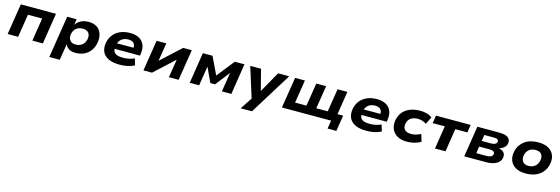

<svg xmlns="http://www.w3.org/2000/svg" viewBox="37 -1676 8807 3018"><g transform="rotate(15 4440.5 -167.0)"><path d="M51 0 130 -503H703L624 0H453L512 -375H281L221 0Z M777 180 885 -504H1038L1024 -406H1022Q1045 -445 1078 -468.5Q1111 -492 1150.5 -503Q1190 -514 1232 -514Q1319 -514 1373 -476Q1427 -438 1446.5 -372.5Q1466 -307 1450 -224Q1434 -150 1394.5 -98Q1355 -46 1294.5 -17.5Q1234 11 1154 11Q1088 11 1047 -15.5Q1006 -42 991 -82L989 -83L947 180ZM1126 -116Q1168 -116 1200 -131Q1232 -146 1254.5 -174Q1277 -202 1285 -241Q1298 -308 1269 -347.5Q1240 -387 1172 -387Q1131 -387 1098.5 -373Q1066 -359 1044 -331.5Q1022 -304 1013 -264Q1000 -197 1029.5 -156.5Q1059 -116 1126 -116Z M1877 11Q1759 11 1687.5 -24.5Q1616 -60 1589.5 -125Q1563 -190 1580 -275Q1596 -349 1640 -402.5Q1684 -456 1753 -485Q1822 -514 1913 -514Q1992 -514 2050.5 -484Q2109 -454 2137 -395.5Q2165 -337 2153 -248L2148 -210H1706L1720 -303H2036L2016 -282Q2023 -325 2011.5 -352.5Q2000 -380 1973.5 -394Q1947 -408 1906 -408Q1863 -408 1828 -391.5Q1793 -375 1770.5 -344Q1748 -313 1740 -269L1738 -258Q1730 -207 1742.5 -174Q1755 -141 1793 -124.5Q1831 -108 1897 -108Q1945 -108 1994.5 -118.5Q2044 -129 2081 -147L2113 -42Q2064 -15 2001 -2Q1938 11 1877 11Z M2261 0 2340 -503H2498L2448 -191H2434L2773 -503H2913L2833 0H2675L2725 -314H2740L2400 0Z M3014 0 3093 -503H3250L3386 -218L3613 -503H3770L3691 0H3537L3587 -314L3404 -79H3328L3219 -314H3217L3167 0Z M3891 180 4031 -31 4033 37 3864 -503H4039L4127 -163H4126L4317 -503H4498L4075 180Z M5293 134 5315 0H4514L4594 -503H4754L4694 -128H4879L4939 -503H5099L5039 -128H5225L5285 -503H5445L5385 -125H5477L5436 134Z M5893 11Q5775 11 5703.5 -24.5Q5632 -60 5605.5 -125Q5579 -190 5596 -275Q5612 -349 5656 -402.5Q5700 -456 5769 -485Q5838 -514 5929 -514Q6008 -514 6066.5 -484Q6125 -454 6153 -395.5Q6181 -337 6169 -248L6164 -210H5722L5736 -303H6052L6032 -282Q6039 -325 6027.5 -352.5Q6016 -380 5989.5 -394Q5963 -408 5922 -408Q5879 -408 5844 -391.5Q5809 -375 5786.5 -344Q5764 -313 5756 -269L5754 -258Q5746 -207 5758.5 -174Q5771 -141 5809 -124.5Q5847 -108 5913 -108Q5961 -108 6010.5 -118.5Q6060 -129 6097 -147L6129 -42Q6080 -15 6017 -2Q5954 11 5893 11Z M6547 11Q6453 11 6390 -26Q6327 -63 6300.5 -127.5Q6274 -192 6290 -275Q6303 -337 6334 -382.5Q6365 -428 6410 -457Q6455 -486 6510.5 -500Q6566 -514 6627 -514Q6690 -514 6743 -498Q6796 -482 6824 -455L6765 -337Q6737 -358 6700.5 -369.5Q6664 -381 6627 -381Q6594 -381 6565.5 -374Q6537 -367 6515 -352Q6493 -337 6477.5 -314Q6462 -291 6456 -259Q6443 -194 6477 -158.5Q6511 -123 6581 -123Q6620 -123 6661.5 -134.5Q6703 -146 6737 -166L6774 -48Q6747 -31 6711.5 -17.5Q6676 -4 6634.5 3.5Q6593 11 6547 11Z M7005 0 7064 -376H6867L6887 -503H7451L7431 -376H7235L7176 0Z M7481 0 7560 -503H7907Q7980 -503 8024 -487.5Q8068 -472 8085 -441.5Q8102 -411 8093 -365Q8088 -344 8073.5 -324.5Q8059 -305 8036 -290.5Q8013 -276 7982 -265V-261Q8041 -247 8063.5 -214Q8086 -181 8075 -128Q8062 -68 7999 -34Q7936 0 7837 0ZM7651 -97H7819Q7861 -97 7887 -109.5Q7913 -122 7919 -149Q7925 -180 7903 -194.5Q7881 -209 7836 -209H7668ZM7683 -305H7837Q7879 -305 7901.5 -318Q7924 -331 7929 -354Q7934 -381 7915 -393.5Q7896 -406 7853 -406H7700Z M8482 11Q8381 11 8317 -26Q8253 -63 8227.5 -128.5Q8202 -194 8219 -276Q8231 -333 8260 -377Q8289 -421 8331.5 -452Q8374 -483 8430 -498.5Q8486 -514 8553 -514Q8654 -514 8718 -477Q8782 -440 8807.5 -376Q8833 -312 8816 -229Q8804 -172 8775 -127.5Q8746 -83 8703 -52Q8660 -21 8604.5 -5Q8549 11 8482 11ZM8494 -116Q8537 -116 8569 -131Q8601 -146 8623 -174Q8645 -202 8653 -241Q8667 -308 8638 -347.5Q8609 -387 8541 -387Q8499 -387 8466.5 -373Q8434 -359 8412.5 -331Q8391 -303 8382 -264Q8369 -197 8398 -156.5Q8427 -116 8494 -116Z"/></g></svg>

Font: Nunito Sans 7pt SemiExpanded ExtraBold
Style: Italic
Weight: 800
Width: 6
Italic angle: -9°
Designer: Vernon Adams
Foundry: Vernon Adams
Version: Version 3.101;gftools[0.9.27]